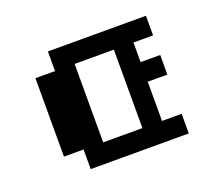

<svg xmlns="http://www.w3.org/2000/svg" viewBox="-75 -475 649 575"><g transform="rotate(-20 250.0 -187.5)"><path d="M125 -375H437.5V-312.5H375V-250H437.5V-187.5H375V-62.5H437.5V0H125V-62.5H62.5V-312.5H125ZM312.5 -312.5H187.5V-62.5H312.5Z"/></g></svg>

Font: Half Eighties
Style: Regular
Weight: 400
Monospace: yes
Designer: Jayvee Enaguas (HarvettFox96)
Version: 20191127.01dev02